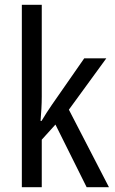

<svg xmlns="http://www.w3.org/2000/svg" viewBox="-20 -780 480 800"><path d="M154 -377Q154 -353 152.5 -326.5Q151 -300 149 -276H153Q162 -291 174 -310Q186 -329 196 -343L331 -537H423L267 -323L434 0H341L211 -261L154 -198V0H71V-760H154Z"/></svg>

Font: Noto Sans Devanagari Condensed
Style: Regular
Weight: 400
Width: 3
Designer: Jelle Bosma - Monotype Design Team
Foundry: Monotype Imaging Inc.
Version: Version 2.004; ttfautohint (v1.8.4.7-5d5b)